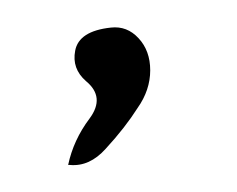

<svg xmlns="http://www.w3.org/2000/svg" viewBox="-20 -221 175 142"><path d="M30.4 -99H31.7C41.4 -98.1 50.2 -102.1 58.1 -110.9C67.8 -121.4 75.7 -131.6 81.8 -141.2C88 -150 91.1 -159.3 91.1 -169C91.1 -178.6 88.2 -186.6 82.5 -192.7C76.8 -198.9 70 -201.5 62 -200.6C46.2 -198.9 37.4 -193.2 35.6 -183.5C33.9 -174.7 36.5 -167.2 43.6 -161C53.2 -153.1 54.1 -143.9 46.2 -133.3C38.3 -122.8 33 -111.3 30.4 -99Z"/></svg>

Font: Impossible
Style: Reguler
Weight: 400
Designer: Ahsan Design
Foundry: Designer
Version: Version 3.16.0